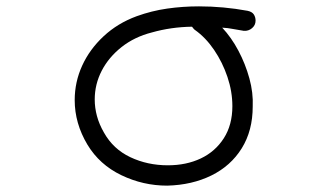

<svg xmlns="http://www.w3.org/2000/svg" viewBox="-20 -503 1040 604"><path d="M506 81Q430 81 361.5 48Q293 15 255 -48Q215 -115 215 -188Q215 -245 238.5 -296.5Q262 -348 306 -389Q350 -430 410 -452Q457 -469 506 -476Q555 -483 606 -483Q644 -483 682.5 -479.5Q721 -476 759 -469Q773 -466 778.5 -457.5Q784 -449 784 -438Q784 -424 773 -414.5Q762 -405 747 -406Q718 -411 709 -412.5Q700 -414 696.5 -414.5Q693 -415 679 -416Q708 -385 730 -343.5Q752 -302 764.5 -256.5Q777 -211 775 -168Q775 -92 740.5 -36.5Q706 19 645 49Q584 79 506 81ZM508 17Q566 17 611.5 -4.5Q657 -26 684 -68Q711 -110 711 -169Q711 -215 695.5 -261Q680 -307 653.5 -346Q627 -385 593 -409Q590 -411 588 -414Q586 -417 584 -419Q518 -418 458 -401Q403 -387 362.5 -355Q322 -323 300 -280.5Q278 -238 278 -190Q278 -164 285 -138Q292 -112 307 -86Q336 -34 390 -8.5Q444 17 508 17Z"/></svg>

Font: Hachi Maru Pop
Style: Regular
Weight: 400
Designer: Nontynet
Foundry: Nontynet
Version: Version 1.300